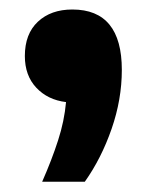

<svg xmlns="http://www.w3.org/2000/svg" viewBox="-20 -202 302 394"><path d="M66.5 171Q86.5 125.5 99.2 86Q112 46.5 115.5 7.5Q78 3 54.5 -22Q31 -47 31 -87Q31 -132.5 57.8 -157.5Q84.5 -182.5 128.5 -182.5Q230 -182.5 230 -58.5Q230 2 209 62.5Q188 123 154 171Z"/></svg>

Font: Encode Sans SemiCondensed SemiCondensed
Style: Bold
Weight: 700
Width: 4
Designer: Multiple Designers
Foundry: Impallari Type
Version: Version 3.000; ttfautohint (v1.8.3) -l 8 -r 50 -G 200 -x 14 